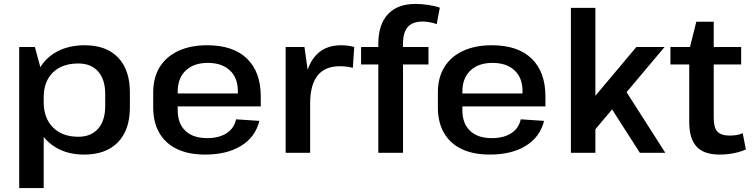

<svg xmlns="http://www.w3.org/2000/svg" viewBox="-20 -780 3836 980"><path d="M409 9Q331 9 272.5 -23Q214 -55 181.5 -113.5Q149 -172 149 -251V-293Q149 -372 181.5 -429.5Q214 -487 273.5 -518Q333 -549 412 -549Q523 -549 583 -486Q643 -423 643 -308V-232Q643 -117 582 -54Q521 9 409 9ZM78 -540H158L203 -374V180H78ZM380 -82Q445 -82 481 -123.5Q517 -165 517 -238V-300Q517 -374 481 -415Q445 -456 380 -456Q297 -456 250 -410Q203 -364 203 -283V-259Q203 -177 250.5 -129.5Q298 -82 380 -82Z M1027 9Q943 9 884 -19Q825 -47 793.5 -101Q762 -155 762 -232V-308Q762 -384 795 -437.5Q828 -491 890 -520Q952 -549 1038 -549Q1170 -549 1240.5 -481Q1311 -413 1311 -287V-237H864V-303H1212L1194 -278V-315Q1194 -383 1153 -421Q1112 -459 1041 -459Q969 -459 928 -420Q887 -381 887 -312V-218Q887 -149 926.5 -112Q966 -75 1037 -75Q1098 -75 1136.5 -100Q1175 -125 1185 -171L1304 -163Q1283 -80 1210.5 -35.5Q1138 9 1027 9Z M1438 -540H1534L1563 -334V0H1438ZM1531 -284Q1531 -415 1579.5 -482Q1628 -549 1720 -549Q1737 -549 1754 -547Q1771 -545 1788 -540L1781 -434Q1749 -442 1714 -442Q1639 -442 1601 -394.5Q1563 -347 1563 -251Z M1911 -556Q1911 -655 1960 -707.5Q2009 -760 2101 -760Q2131 -760 2165 -755Q2199 -750 2225 -741L2209 -657Q2192 -663 2174 -666.5Q2156 -670 2138 -670Q2086 -670 2061.5 -642.5Q2037 -615 2037 -556V0H1911ZM1823 -540H2167V-451H1823Z M2480 9Q2396 9 2337 -19Q2278 -47 2246.5 -101Q2215 -155 2215 -232V-308Q2215 -384 2248 -437.5Q2281 -491 2343 -520Q2405 -549 2491 -549Q2623 -549 2693.5 -481Q2764 -413 2764 -287V-237H2317V-303H2665L2647 -278V-315Q2647 -383 2606 -421Q2565 -459 2494 -459Q2422 -459 2381 -420Q2340 -381 2340 -312V-218Q2340 -149 2379.5 -112Q2419 -75 2490 -75Q2551 -75 2589.5 -100Q2628 -125 2638 -171L2757 -163Q2736 -80 2663.5 -35.5Q2591 9 2480 9Z M2918 -171 3228 -540H3372L2996 -93ZM2894 -740H3019V0H2894ZM3077 -264 3167 -327 3376 0H3246Z M3654 9Q3573 9 3535.5 -31.5Q3498 -72 3498 -157V-524L3534 -669H3623V-178Q3623 -129 3641.5 -108.5Q3660 -88 3705 -88Q3721 -88 3738 -90.5Q3755 -93 3771 -100L3787 -17Q3769 -9 3747 -3Q3725 3 3701 6Q3677 9 3654 9ZM3402 -540H3763V-451H3402Z"/></svg>

Font: Pathway Extreme 28pt SemiBold
Style: Regular
Weight: 600
Designer: Eduardo Rodriguez Tunni
Foundry: Eduardo Rodriguez Tunni
Version: Version 1.001;gftools[0.9.26]